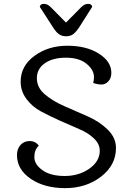

<svg xmlns="http://www.w3.org/2000/svg" viewBox="-20 -966 684 995"><path d="M253 -827 186 -931Q189 -946 207.5 -946Q226 -946 243 -929L322 -849L401 -929Q418 -946 436.5 -946Q455 -946 458 -931L392 -827Q375 -801 360 -789.5Q345 -778 322.5 -778Q300 -778 284.5 -789.5Q269 -801 253 -827ZM581 -199Q581 -110 503.5 -50.5Q426 9 318 9Q210 9 139 -39.5Q68 -88 68 -162Q68 -194 86 -214.5Q104 -235 134 -235Q164 -235 181 -211Q158 -190 158 -152Q158 -114 200 -84Q242 -54 315.5 -54Q389 -54 443 -92Q497 -130 497 -185Q497 -220 466.5 -249Q436 -278 390.5 -297Q345 -316 292 -340Q239 -364 193.5 -388Q148 -412 117.5 -452.5Q87 -493 87 -543Q87 -624 158.5 -676.5Q230 -729 329 -729Q428 -729 492.5 -688Q557 -647 557 -589Q557 -561 541.5 -544.5Q526 -528 506.5 -528Q487 -528 463 -536Q467 -552 467 -567Q467 -604 428.5 -635.5Q390 -667 321.5 -667Q253 -667 212 -638Q171 -609 171 -560.5Q171 -512 213 -476.5Q255 -441 315.5 -415Q376 -389 436.5 -362Q497 -335 539 -293.5Q581 -252 581 -199Z"/></svg>

Font: Laila
Style: Regular
Weight: 400
Designer: Hitesh Malaviya
Foundry: Indian Type Foundry
Version: Version 1.302;PS 1.0;hotconv 1.0.78;makeotf.lib2.5.61930; tt